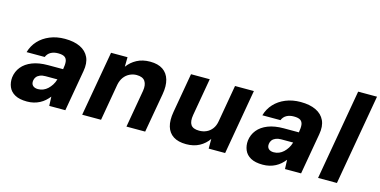

<svg xmlns="http://www.w3.org/2000/svg" viewBox="-72 -1091 2921 1475"><g transform="rotate(15 1388.5 -354.0)"><path d="M188 12Q128 12 92 -8Q56 -28 41.5 -62.5Q27 -97 31 -138Q37 -186 66.5 -222.5Q96 -259 148 -279.5Q200 -300 273 -300H393Q400 -338 397 -361.5Q394 -385 377.5 -396.5Q361 -408 325 -408Q291 -408 267 -394.5Q243 -381 232 -354H88Q103 -407 139 -446Q175 -485 228.5 -507Q282 -529 347 -529Q420 -529 469 -505.5Q518 -482 539 -437Q560 -392 548 -326L491 0H363L360 -73Q345 -54 327.5 -38.5Q310 -23 288 -11.5Q266 0 241 6Q216 12 188 12ZM245 -102Q267 -102 286.5 -110Q306 -118 322 -133Q338 -148 350.5 -167.5Q363 -187 370 -211L371 -213H276Q251 -213 233 -205.5Q215 -198 205 -185Q195 -172 193 -155Q190 -129 204.5 -115.5Q219 -102 245 -102Z M625 0 716 -517H847L846 -441Q875 -481 920 -505Q965 -529 1025 -529Q1088 -529 1126.5 -503Q1165 -477 1179 -428.5Q1193 -380 1181 -312L1126 0H977L1029 -298Q1037 -347 1018.5 -375Q1000 -403 951 -403Q922 -403 895.5 -390Q869 -377 851 -352.5Q833 -328 826 -293L775 0Z M1454 12Q1391 12 1352 -13Q1313 -38 1299 -85.5Q1285 -133 1297 -202L1352 -517H1501L1449 -219Q1440 -166 1457.5 -140Q1475 -114 1524 -114Q1555 -114 1581.5 -126Q1608 -138 1626.5 -162.5Q1645 -187 1651 -224L1702 -517H1852L1762 0H1631V-77Q1603 -36 1558.5 -12Q1514 12 1454 12Z M2063 12Q2003 12 1967 -8Q1931 -28 1916.5 -62.5Q1902 -97 1906 -138Q1912 -186 1941.5 -222.5Q1971 -259 2023 -279.5Q2075 -300 2148 -300H2268Q2275 -338 2272 -361.5Q2269 -385 2252.5 -396.5Q2236 -408 2200 -408Q2166 -408 2142 -394.5Q2118 -381 2107 -354H1963Q1978 -407 2014 -446Q2050 -485 2103.5 -507Q2157 -529 2222 -529Q2295 -529 2344 -505.5Q2393 -482 2414 -437Q2435 -392 2423 -326L2366 0H2238L2235 -73Q2220 -54 2202.5 -38.5Q2185 -23 2163 -11.5Q2141 0 2116 6Q2091 12 2063 12ZM2120 -102Q2142 -102 2161.5 -110Q2181 -118 2197 -133Q2213 -148 2225.5 -167.5Q2238 -187 2245 -211L2246 -213H2151Q2126 -213 2108 -205.5Q2090 -198 2080 -185Q2070 -172 2068 -155Q2065 -129 2079.5 -115.5Q2094 -102 2120 -102Z M2501 0 2627 -720H2777L2651 0Z"/></g></svg>

Font: DM Sans 11pt Black
Style: Italic
Weight: 900
Italic angle: -10°
Version: Version 4.004;gftools[0.9.30]